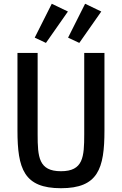

<svg xmlns="http://www.w3.org/2000/svg" viewBox="-20 -976 640 1008"><path d="M71.7 -698.2V-291.2C71.7 -89.5 105.8 12.1 300.1 12.1C494.3 12.1 528.4 -89.5 528.4 -291.2V-698.2H422.2V-271.3C422.2 -151.6 416.9 -77.1 300.1 -77.1C183.2 -77.1 177.6 -151.6 177.6 -271.3V-698.2ZM162.3 -778.4 221.2 -750.7 336.6 -915.5 251.8 -956.3ZM337.4 -778.4 396.3 -750.7 511.7 -915.5 426.8 -956.3Z"/></svg>

Font: Margiela Mono Medium
Style: Regular
Weight: 500
Designer: Mike Abbink, Paul van der Laan, Pieter van Rosmalen
Foundry: Bold Monday
Version: Version 2.003 2021